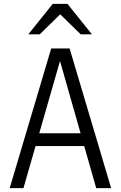

<svg xmlns="http://www.w3.org/2000/svg" viewBox="-20 -970 623 990"><path d="M30 0 244 -720H308L101 0ZM476 0 271 -720H339L553 0ZM139 -283H441V-217H139ZM126 -793 252 -950H328L454 -793H396L256 -930H325L185 -793Z"/></svg>

Font: Instrument Sans SemiCondensed
Style: Regular
Weight: 400
Width: 4
Designer: Rodrigo Fuenzalida
Foundry: fragTYPE
Version: Version 1.000;gftools[0.9.28]